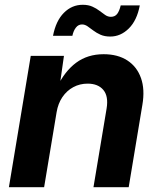

<svg xmlns="http://www.w3.org/2000/svg" viewBox="-20 -778 663 798"><path d="M215.2 -311.3 163.4 0H17L107.8 -545.9H245.8L226.4 -409.6L216.4 -414.4Q248.8 -482 296.6 -517.4Q344.4 -552.7 410.7 -552.7Q469.5 -552.7 509.3 -526.8Q549.2 -500.8 565.9 -453.7Q582.7 -406.5 571.8 -342.4L514.9 0H368.5L423 -326.5Q431.6 -377.8 409.6 -404.1Q387.6 -430.4 344.2 -430.4Q311.6 -430.4 284.5 -415.7Q257.4 -401.1 239.3 -374.4Q221.2 -347.6 215.2 -311.3ZM438.3 -626.1Q415 -626.1 397.9 -633.6Q380.9 -641.2 367.8 -651.2Q354.7 -661.3 343.7 -668.8Q332.6 -676.4 320.9 -676.4Q305.4 -676.4 295.3 -663.1Q285.1 -649.9 280.8 -629.1H200.3Q212.3 -691.4 245.5 -724.7Q278.8 -758.1 323.7 -758.1Q347.2 -758.1 363.9 -750.5Q380.7 -743 393.5 -733.1Q406.3 -723.2 417.3 -715.7Q428.4 -708.1 440.9 -708.1Q457.8 -708.1 467.1 -720.3Q476.3 -732.5 481.7 -755.6H561Q549.3 -693.2 515.3 -659.6Q481.4 -626.1 438.3 -626.1Z"/></svg>

Font: Inter
Style: Italic
Weight: 400
Italic angle: -9.3988°
Designer: Rasmus Andersson
Foundry: rsms
Version: Version 4.001;git-66647c0bb